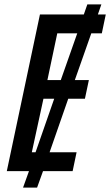

<svg xmlns="http://www.w3.org/2000/svg" viewBox="-20 -780 502 875"><path d="M11 0 162 -714H362L378 -760H442L426 -714H462L444 -628H396L321 -415H385L367 -330H291L206 -86H329L311 0H176L149 75H85L112 0ZM196 -415H257L332 -628H241ZM125 -86H142L227 -330H178Z"/></svg>

Font: Noto Sans Condensed Medium
Style: Italic
Weight: 500
Width: 3
Italic angle: -12°
Designer: Monotype Design Team
Foundry: Monotype Imaging Inc.
Version: Version 2.013; ttfautohint (v1.8.4.7-5d5b)